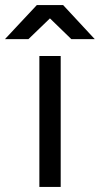

<svg xmlns="http://www.w3.org/2000/svg" viewBox="-78 -736 393 756"><path d="M77 -515.4H161V0H77ZM68 -712.8V-716H170.6L295 -582H202.8ZM67 -716H169.6V-712.8L34 -582H-58.4Z"/></svg>

Font: 寒蝉端黑体 Light
Style: Regular
Weight: 300
Designer: ChillDuanSans {Warren2060}; 
Source Han Sans {Ryoko NISHIZUKA 西塚涼子 (kana, bopomofo & ideographs); Paul D. Hunt (Latin, G
Foundry: ChillType&Adobe
Version: Version 1.300;Glyphs 3.3 (3306)